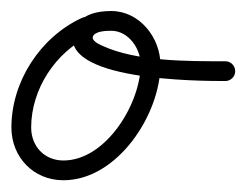

<svg xmlns="http://www.w3.org/2000/svg" viewBox="-28 -297 436 340"><path d="M117 -265.3C117 -265.3 117 -265.3 117 -265.3C43.2 -231.2 -7.8 -152.5 -7.8 -71.2C-7.8 -18.8 31.3 22.2 84.2 22.2C180.4 22.2 256.1 -95.1 256.1 -182.5C256.1 -230.5 218.9 -277.5 169 -277.5C143.3 -277.5 113.1 -271.2 103.5 -243.8C103.5 -243.8 103.5 -243.8 103.5 -243.8C103.5 -243.9 103.5 -243.9 103.5 -243.9C71.3 -153.6 326.3 -153.6 371 -153.5C380.6 -153.5 388.5 -161.3 388.5 -171C388.5 -180.6 380.7 -188.5 371 -188.5C304.6 -188.6 214 -187.8 152.8 -216.1C148.2 -218.3 133.8 -224.6 136.5 -232.1C136.5 -232.1 136.5 -232.1 136.5 -232.2C136.5 -232.2 136.5 -232.2 136.5 -232.2C140 -242.1 160.6 -242.5 169 -242.5C199.4 -242.5 221.1 -211.2 221.1 -182.5C221.1 -114.8 160.4 -12.8 84.2 -12.8C50.6 -12.8 27.2 -38 27.2 -71.2C27.2 -138.9 70.3 -205.1 131.7 -233.6C140.5 -237.7 144.3 -248.1 140.2 -256.8C136.2 -265.6 125.8 -269.4 117 -265.3Z"/></svg>

Font: FRB American Cursive Guidelines
Style: Italic
Weight: 400
Italic angle: -25°
Version: Version 2.0;Modular Font Editor K font №1